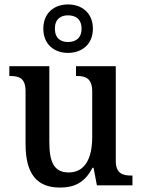

<svg xmlns="http://www.w3.org/2000/svg" viewBox="-20 -834 639 864"><path d="M286 -596C348 -596 398 -634 398 -705C398 -776 348 -814 286 -814C224 -814 175 -776 175 -705C175 -634 224 -596 286 -596ZM286 -645C254 -645 227 -661 227 -705C227 -749 254 -765 286 -765C319 -765 347 -749 347 -705C347 -661 319 -645 286 -645ZM250 10C312 10 361 -10 396 -79H401L416 0H576V-44H572C533 -44 501 -52 501 -111V-536H322V-492H325C364 -492 395 -483 395 -421V-218C395 -122 363 -58 289 -58C221 -58 202 -108 202 -196V-536H22V-492H25C67 -492 95 -482 95 -423V-186C95 -50 147 10 250 10Z"/></svg>

Font: Noto Serif Lao SemiCondensed Medium
Style: Regular
Weight: 500
Width: 4
Designer: Monotype Design Team
Foundry: Monotype Imaging Inc.
Version: Version 2.003